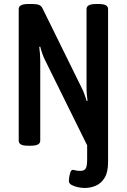

<svg xmlns="http://www.w3.org/2000/svg" viewBox="-20 -722 630 954"><path d="M401 212Q385 212 366.5 208Q348 204 335 196.5Q322 189 322 177Q322 171 324 158Q326 145 330 133.5Q334 122 342 122Q347 122 355 124.5Q363 127 379 127Q399 127 406 115Q413 103 413 72V0L203 -425Q197 -437 190.5 -455Q184 -473 180 -490L175 -489Q177 -474 178.5 -456Q180 -438 180 -421V-23Q180 -11 169 -4.5Q158 2 133 2H119Q94 2 83.5 -4.5Q73 -11 73 -23V-677Q73 -702 119 -702H143Q164 -702 175 -697Q186 -692 192 -679L386 -285Q393 -272 399.5 -254Q406 -236 411 -220L415 -221Q413 -233 411.5 -251.5Q410 -270 410 -289V-677Q410 -689 421 -695.5Q432 -702 457 -702H471Q496 -702 506.5 -695.5Q517 -689 517 -677V83Q517 134 499.5 162Q482 190 455.5 201Q429 212 401 212Z"/></svg>

Font: Asap Condensed Medium
Style: Regular
Weight: 500
Width: 3
Designer: Pablo Cosgaya
Foundry: Omnibus-Type
Version: Version 3.001; ttfautohint (v1.8.4.7-5d5b)